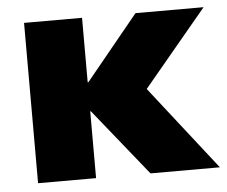

<svg xmlns="http://www.w3.org/2000/svg" viewBox="-42 -539 694 587"><g transform="rotate(-5 305.0 -246.0)"><path d="M52 0V-492H230V-294H232L394 -492H603L408 -258L610 0H397L232 -205H230V0Z"/></g></svg>

Font: Nunito Sans Black
Style: Regular
Weight: 900
Designer: Vernon Adams
Foundry: Vernon Adams
Version: Version 3.006; ttfautohint (v1.8.3)